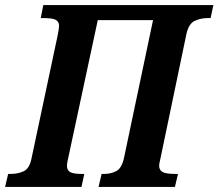

<svg xmlns="http://www.w3.org/2000/svg" viewBox="-41 -734 858 754"><path d="M-21 0 -9 -51H2Q29 -51 52 -61.5Q75 -72 83 -113L185 -593Q191 -623 191 -632Q191 -649 178 -656Q165 -663 130 -663H119L129 -714H797L786 -663H775Q747 -663 723.5 -652Q700 -641 691 -600L590 -116Q588 -106 586 -97.5Q584 -89 584 -83Q584 -66 597.5 -58.5Q611 -51 646 -51H658L646 0H346L358 -51H369Q394 -51 415.5 -62Q437 -73 446 -114L560 -655H343L227 -114Q225 -105 223.5 -97Q222 -89 222 -83Q222 -65 235 -58Q248 -51 279 -51H290L279 0Z"/></svg>

Font: Noto Serif Condensed
Style: Bold Italic
Weight: 700
Width: 3
Italic angle: -12°
Designer: Monotype Design Team
Foundry: Monotype Imaging Inc.
Version: Version 2.014